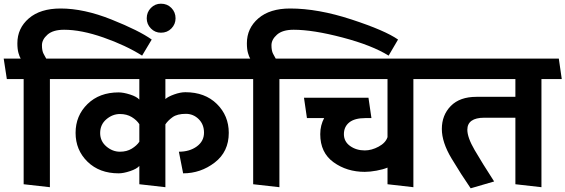

<svg xmlns="http://www.w3.org/2000/svg" viewBox="-31 -997 3060 1039"><path d="M840 -820Q808 -820 785.5 -843Q763 -866 763 -898Q763 -931 785.5 -954Q808 -977 840 -977Q874 -977 896.5 -954Q919 -931 919 -898Q919 -866 896.5 -843Q874 -820 840 -820ZM738 -696Q649 -752 529 -794Q409 -836 316 -836Q256 -836 226 -809.5Q196 -783 196 -752Q196 -722 205 -705.5Q214 -689 219 -680H332L350 -569H239V16L97 0V-569H6L-11 -680H81Q75 -689 69 -710Q63 -731 63 -763Q63 -844 125 -897.5Q187 -951 297 -951Q423 -951 572 -891.5Q721 -832 790 -783Z M611 -59Q507 -59 442.5 -122Q378 -185 378 -278Q378 -371 442.5 -434Q507 -497 611 -497Q637 -497 673 -485.5Q709 -474 723 -458V-569H344L327 -680H1237L1253 -569H864V-461Q878 -474 911.5 -486Q945 -498 972 -498Q1078 -498 1142.5 -434.5Q1207 -371 1207 -278Q1207 -176 1131 -117.5Q1055 -59 960 -59L937 -176Q995 -176 1034 -204.5Q1073 -233 1073 -279Q1073 -324 1044 -352.5Q1015 -381 975 -381Q928 -381 903 -363Q878 -345 864 -324V16L723 0V-99Q709 -83 673 -71Q637 -59 611 -59ZM511 -277Q511 -233 544.5 -204.5Q578 -176 618 -176Q655 -176 682 -192.5Q709 -209 723 -230V-325Q709 -347 682 -363.5Q655 -380 618 -380Q578 -380 544.5 -351.5Q511 -323 511 -277Z M2072 -696Q1982 -752 1822.5 -794Q1663 -836 1558 -836Q1498 -836 1468 -809.5Q1438 -783 1438 -752Q1438 -722 1447 -705.5Q1456 -689 1461 -680H1574L1592 -569H1481V16L1339 0V-569H1248L1231 -680H1323Q1317 -689 1311 -710Q1305 -731 1305 -763Q1305 -844 1367 -897.5Q1429 -951 1539 -951Q1690 -951 1871.5 -891.5Q2053 -832 2123 -783Z M2066 0V-90Q2042 -80 2006.5 -73.5Q1971 -67 1943 -67Q1846 -67 1774 -119Q1702 -171 1702 -271Q1702 -296 1707.5 -317.5Q1713 -339 1723 -358H1630L1614 -468H1963L1979 -358H1947Q1888 -358 1859 -334.5Q1830 -311 1830 -271Q1830 -231 1863.5 -207Q1897 -183 1943 -183Q1980 -183 2018 -203.5Q2056 -224 2066 -255V-569H1586L1569 -680H2300L2317 -569H2206V16Z M2758 0V-360H2590Q2544 -360 2521 -343.5Q2498 -327 2498 -295Q2498 -253 2537.5 -185Q2577 -117 2643 -15L2516 22Q2465 -52 2412.5 -139.5Q2360 -227 2360 -299Q2360 -374 2408.5 -423.5Q2457 -473 2547 -473H2758V-569H2312L2295 -680H2993L3009 -569H2899V16Z"/></svg>

Font: Palanquin Dark
Style: Regular
Weight: 400
Designer: Pria Ravichandran
Version: Version 1.001